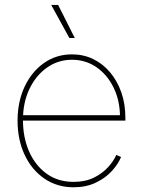

<svg xmlns="http://www.w3.org/2000/svg" viewBox="-20 -770 592 800"><path d="M286.6 10.3Q217.3 10.3 164.6 -26.1Q111.8 -62.5 82.5 -125.2Q53.2 -188 53.2 -267.1Q53.2 -346.2 82.5 -408.7Q111.8 -471.2 163.1 -507.3Q214.4 -543.5 279.8 -543.5Q328.1 -543.5 368.7 -523.7Q409.2 -503.9 439.2 -468Q469.2 -432.1 485.8 -384.3Q502.4 -336.4 502.4 -279.8V-267.6H64.9V-290H489.3L480 -282.2Q480 -349.6 453.9 -403.8Q427.7 -458 382.6 -489.5Q337.4 -521 279.8 -521Q222.2 -521 176 -488.5Q129.9 -456.1 102.8 -399.7Q75.7 -343.3 75.7 -271V-269Q75.7 -197.3 101.1 -139.2Q126.5 -81.1 173.8 -46.6Q221.2 -12.2 286.6 -12.2Q335.4 -12.2 371.1 -29.8Q406.7 -47.4 430.4 -73.5Q454.1 -99.6 464.4 -124.5L484.4 -115.7Q472.2 -85.9 445.6 -56.9Q418.9 -27.8 378.9 -8.8Q338.9 10.3 286.6 10.3ZM269 -611.8 193.4 -749.5H222.2L291.5 -611.8Z"/></svg>

Font: Inter 20pt Thin
Style: Regular
Weight: 250
Version: Version 4.001;git-66647c0bb